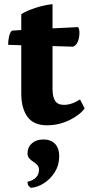

<svg xmlns="http://www.w3.org/2000/svg" viewBox="-20 -589 426 921"><path d="M205 12Q141 12 111.5 -29Q82 -70 82 -140V-372L19 -374Q19 -396 24 -416Q29 -436 38 -442L82 -445V-521Q107 -537 149.5 -551Q192 -565 232 -569V-453L355 -459Q361 -447 361 -433Q361 -408 353 -389Q345 -370 330 -365L232 -368V-162Q232 -124 244.5 -105Q257 -86 287 -86Q305 -86 324.5 -92.5Q344 -99 364 -112L386 -69Q363 -37 312.5 -12.5Q262 12 205 12ZM128 312Q121 307 116.5 301.5Q112 296 112 283Q141 276 154 261Q167 246 167 226Q167 212 159 203Q151 194 140 187Q129 180 120.5 171Q112 162 112 146Q112 117 133 98.5Q154 80 188 80Q224 80 244 101Q264 122 264 161Q264 203 243 236.5Q222 270 190.5 290Q159 310 128 312Z"/></svg>

Font: Petrona ExtraBold
Style: Regular
Weight: 800
Designer: Ringo R. Seeber
Foundry: Ringo R. Seeber
Version: Version 2.001; ttfautohint (v1.8.3)